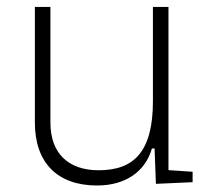

<svg xmlns="http://www.w3.org/2000/svg" viewBox="-20 -538 626 567"><path d="M266.6 9.8C349.6 9.8 408.7 -30.3 428.7 -99.6H436.5L440.4 4.9L548.8 0V-30.8L477.5 -35.6V-517.6H431.6V-239.3C431.6 -91.8 377 -35.2 271.5 -35.2C181.6 -35.2 128.9 -85.4 128.9 -175.8V-517.6H83V-175.8C83 -57.6 149.4 9.8 266.6 9.8Z"/></svg>

Font: Cascadia Code PL ExtraLight
Style: Regular
Weight: 200
Monospace: yes
Designer: Aaron Bell
Foundry: Saja Typeworks
Version: Version 2404.023